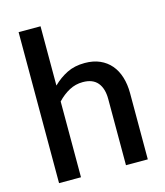

<svg xmlns="http://www.w3.org/2000/svg" viewBox="-111 -824 782 909"><g transform="rotate(-15 280.5 -370.0)"><path d="M173 -449.5Q204.5 -480.5 242 -499.2Q279.5 -518 329.5 -518Q371.5 -518 403.2 -504Q435 -490 456.8 -464.5Q478.5 -439 489.5 -403.2Q500.5 -367.5 500.5 -324.5V0H393.5V-324.5Q393.5 -376 369.8 -404.5Q346 -433 297.5 -433Q261.5 -433 230.8 -416.5Q200 -400 173 -371.5V0H65.5V-740H173Z"/></g></svg>

Font: Lato 2
Style: Regular
Weight: 600
Designer: Lukasz Dziedzic with Adam Twardoch and Botio Nikoltchev
Foundry: tyPoland Lukasz Dziedzic
Version: Version 2.015; 2015-08-06; http://www.latofonts.com/